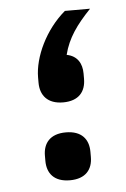

<svg xmlns="http://www.w3.org/2000/svg" viewBox="-42 -510 364 555"><g transform="rotate(-5 139.5 -232.5)"><path d="M139 -214C185 -214 205 -240 205 -277V-292C205 -321 192 -344 161 -350C173 -398 199 -434 240 -477H167C109 -428 73 -351 73 -292V-277C73 -240 94 -214 139 -214ZM139 12C185 12 205 -14 205 -50V-65C205 -101 185 -127 139 -127C93 -127 73 -101 73 -65V-50C73 -14 93 12 139 12Z"/></g></svg>

Font: IBM Plex Arabic Text
Style: Regular
Weight: 450
Designer: Mike Abbink, Paul van der Laan, Pieter van Rosmalen, Wael Morcos, Khajak Apelian
Foundry: Bold Monday
Version: Version 1.0